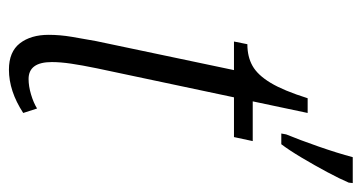

<svg xmlns="http://www.w3.org/2000/svg" viewBox="-210 -590 810 430"><g transform="rotate(90 195.0 -375.0)"><path d="M281 -611Q293 -640 308 -683Q323 -726 332 -760H390L389 -751Q381 -732 365.5 -703Q350 -674 333 -645.5Q316 -617 303 -600H279ZM136 10Q96 10 77 -14.5Q58 -39 58 -79Q58 -104 62.5 -131Q67 -158 72 -185L137 -494H73L79 -524Q107 -524 127.5 -535.5Q148 -547 165.5 -576Q183 -605 200 -659H233L207 -536H296L287 -494H198L133 -187Q126 -153 122.5 -129Q119 -105 119 -86Q119 -34 157 -34Q173 -34 191.5 -39.5Q210 -45 223 -53L233 -22Q184 10 136 10Z"/></g></svg>

Font: Noto Serif ExtraCondensed Light
Style: Italic
Weight: 300
Width: 2
Italic angle: -12°
Designer: Monotype Design Team
Foundry: Monotype Imaging Inc.
Version: Version 2.014; ttfautohint (v1.8.4.7-5d5b)